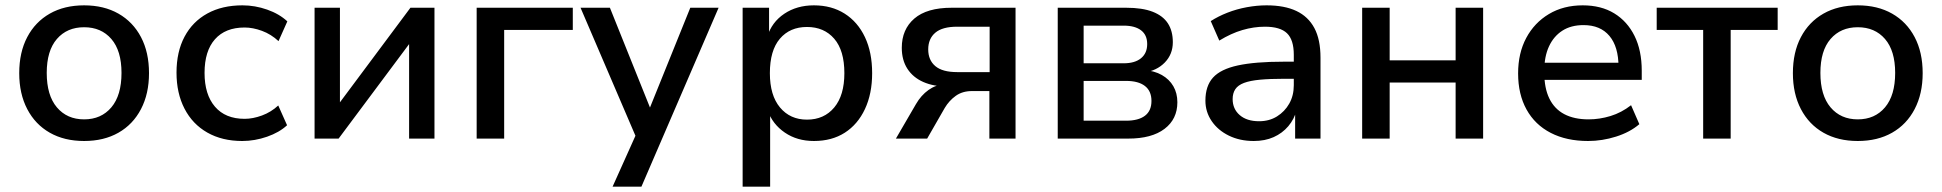

<svg xmlns="http://www.w3.org/2000/svg" viewBox="-20 -519 7271 719"><path d="M295 9Q221 9 166.5 -22Q112 -53 82 -110.5Q52 -168 52 -245Q52 -323 82 -380Q112 -437 166.5 -468Q221 -499 295 -499Q369 -499 423.5 -468Q478 -437 508 -380Q538 -323 538 -245Q538 -168 508 -110.5Q478 -53 423.5 -22Q369 9 295 9ZM295 -72Q359 -72 397 -117Q435 -162 435 -246Q435 -329 397 -373Q359 -417 295 -417Q231 -417 193 -373Q155 -329 155 -246Q155 -162 193 -117Q231 -72 295 -72Z M887 9Q812 9 756.5 -22.5Q701 -54 671 -112Q641 -170 641 -247Q641 -325 671 -381.5Q701 -438 756.5 -468.5Q812 -499 888 -499Q935 -499 980.5 -483Q1026 -467 1056 -439L1023 -365Q995 -391 961 -403.5Q927 -416 896 -416Q824 -416 785 -372Q746 -328 746 -246Q746 -165 785 -119.5Q824 -74 896 -74Q927 -74 961 -86.5Q995 -99 1022 -124L1055 -50Q1026 -23 980 -7Q934 9 887 9Z M1158 0V-490H1253V-109H1233L1517 -490H1607V0H1512V-382H1533L1248 0Z M1765 0V-490H2125V-407H1868V0Z M2274 180 2371 -36V16L2154 -490H2264L2425 -89H2403L2565 -490H2671L2382 180Z M2761 180V-490H2860V-381H2853Q2870 -436 2917 -467.5Q2964 -499 3028 -499Q3094 -499 3143 -468Q3192 -437 3219 -380Q3246 -323 3246 -245Q3246 -168 3219 -110.5Q3192 -53 3143.5 -22Q3095 9 3028 9Q2965 9 2919 -22.5Q2873 -54 2855 -105H2864V180ZM3002 -71Q3066 -71 3104 -116.5Q3142 -162 3142 -245Q3142 -330 3104 -374Q3066 -418 3002 -418Q2938 -418 2900.5 -374Q2863 -330 2863 -245Q2863 -162 2901 -116.5Q2939 -71 3002 -71Z M3335 0 3410 -129Q3429 -162 3457 -182Q3485 -202 3514 -202H3528V-195Q3476 -195 3437.5 -212Q3399 -229 3378 -261.5Q3357 -294 3357 -340Q3357 -409 3404 -449.5Q3451 -490 3544 -490H3783V0H3685V-178H3620Q3584 -178 3559 -160Q3534 -142 3518 -115L3452 0ZM3564 -249H3686V-419H3564Q3509 -419 3482.5 -396.5Q3456 -374 3456 -334Q3456 -294 3482.5 -271.5Q3509 -249 3564 -249Z M3941 0V-490H4197Q4258 -490 4296.5 -475Q4335 -460 4353.5 -431.5Q4372 -403 4372 -361Q4372 -316 4342 -285Q4312 -254 4263 -247V-257Q4303 -254 4331 -238Q4359 -222 4374 -196Q4389 -170 4389 -136Q4389 -73 4341 -36.5Q4293 0 4205 0ZM4038 -67H4197Q4243 -67 4267.5 -85.5Q4292 -104 4292 -141Q4292 -178 4267.5 -197Q4243 -216 4197 -216H4038ZM4038 -282H4188Q4230 -282 4253 -301Q4276 -320 4276 -354Q4276 -388 4253 -405.5Q4230 -423 4188 -423H4038Z M4675 9Q4623 9 4582 -11Q4541 -31 4517.5 -65.5Q4494 -100 4494 -142Q4494 -197 4522.5 -228.5Q4551 -260 4615.5 -274Q4680 -288 4787 -288H4840V-224H4789Q4735 -224 4698 -220.5Q4661 -217 4638.5 -208.5Q4616 -200 4606 -185Q4596 -170 4596 -148Q4596 -111 4622.5 -88Q4649 -65 4695 -65Q4733 -65 4762 -83Q4791 -101 4808 -131Q4825 -161 4825 -200V-314Q4825 -370 4799.5 -394.5Q4774 -419 4717 -419Q4675 -419 4632.5 -406.5Q4590 -394 4546 -367L4514 -440Q4542 -458 4576.5 -471.5Q4611 -485 4649 -492Q4687 -499 4723 -499Q4790 -499 4834.5 -478Q4879 -457 4902 -414Q4925 -371 4925 -303V0H4830V-108H4836Q4827 -73 4804.5 -46.5Q4782 -20 4749.5 -5.5Q4717 9 4675 9Z M5081 0V-490H5184V-293H5431V-490H5534V0H5431V-210H5184V0Z M5927 9Q5846 9 5787 -21.5Q5728 -52 5696.5 -109Q5665 -166 5665 -244Q5665 -320 5695.5 -377Q5726 -434 5780.5 -466.5Q5835 -499 5907 -499Q5976 -499 6025 -469Q6074 -439 6101 -384.5Q6128 -330 6128 -254V-220H5745V-284H6057L6041 -269Q6041 -344 6007 -384.5Q5973 -425 5910 -425Q5863 -425 5830.5 -404Q5798 -383 5780.5 -345Q5763 -307 5763 -254V-247Q5763 -189 5782 -150Q5801 -111 5838 -91.5Q5875 -72 5929 -72Q5970 -72 6011 -84.5Q6052 -97 6088 -125L6119 -54Q6084 -24 6032 -7.5Q5980 9 5927 9Z M6358 0V-407H6184V-490H6637V-407H6461V0Z M6937 9Q6863 9 6808.5 -22Q6754 -53 6724 -110.5Q6694 -168 6694 -245Q6694 -323 6724 -380Q6754 -437 6808.5 -468Q6863 -499 6937 -499Q7011 -499 7065.5 -468Q7120 -437 7150 -380Q7180 -323 7180 -245Q7180 -168 7150 -110.5Q7120 -53 7065.5 -22Q7011 9 6937 9ZM6937 -72Q7001 -72 7039 -117Q7077 -162 7077 -246Q7077 -329 7039 -373Q7001 -417 6937 -417Q6873 -417 6835 -373Q6797 -329 6797 -246Q6797 -162 6835 -117Q6873 -72 6937 -72Z"/></svg>

Font: Nunito Sans 11pt SemiBold
Style: Regular
Weight: 600
Version: Version 3.101;gftools[0.9.27]